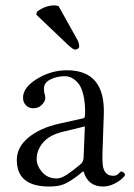

<svg xmlns="http://www.w3.org/2000/svg" viewBox="-20 -678 494 708"><path d="M195.8 -655.8 266.1 -529.8Q272 -518.1 272 -505.9Q272 -502 267.3 -498.5Q262.7 -495.1 256.8 -495.1Q249.5 -495.1 228 -515.1L113.8 -624L116.2 -634.8Q147.5 -658.2 181.2 -658.2Q186 -658.2 195.8 -655.8ZM293 -211.9 210.9 -191.9Q161.6 -179.7 138.4 -151.9Q115.2 -124 115.2 -91.8Q115.2 -66.4 135.5 -43.2Q155.8 -20 189 -20Q194.3 -20 200.4 -21.5Q206.5 -22.9 213.6 -26.6Q220.7 -30.3 226.1 -33.4Q231.4 -36.6 239.3 -43L251.5 -51.8Q255.4 -54.7 263.7 -61.5L274.9 -70.8Q287.6 -80.1 288.1 -95.2ZM288.1 -45.9H286.1L267.1 -30.8Q235.4 -6.3 214.6 1.7Q193.8 9.8 161.1 9.8Q42 9.8 42 -87.9Q42 -135.3 85 -170.9Q127.4 -206.1 199.2 -222.2L289.1 -242.2Q293.9 -243.7 293.9 -263.2Q293.9 -301.8 287.1 -329.3Q280.3 -356.9 268.6 -370.8Q256.8 -384.8 244.6 -390.9Q232.4 -397 219.2 -397Q189.5 -397 165.8 -385Q142.1 -373 142.1 -352.1Q142.1 -338.9 144 -333Q147 -327.1 147 -315.9Q147 -304.7 134.5 -291.7Q122.1 -278.8 103 -278.8Q86.4 -278.8 75.7 -289.8Q64.9 -300.8 64.9 -317.9Q64.9 -355.5 116.5 -387.2Q168 -418.9 227.1 -418.9Q368.2 -418.9 362.8 -256.8L357.9 -115.2Q356.9 -85 359.1 -67.9Q361.3 -50.8 370.6 -40.3Q379.9 -29.8 397.9 -29.8Q406.7 -29.8 412.6 -33.9Q418.5 -38.1 421.6 -42Q424.8 -45.9 426.8 -45.9Q430.2 -45.9 435.5 -42Q440.9 -38.1 440.9 -33.2Q440.9 -29.8 430.9 -20Q420.9 -10.3 400.9 -0.2Q380.9 9.8 359.9 9.8Q304.2 9.8 288.1 -45.9Z"/></svg>

Font: Linux Libertine Display G
Style: Regular
Weight: 400
Designer: Philipp H. Poll
Foundry: Philipp H. Poll
Version: Version 5.0.9